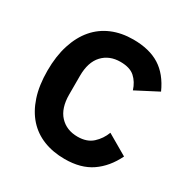

<svg xmlns="http://www.w3.org/2000/svg" viewBox="-164 -852 979 1005"><g transform="rotate(30 325.5 -349.0)"><path d="M359 12Q288 12 231 -10.5Q174 -33 134 -77.5Q94 -122 72 -188.5Q50 -255 50 -344Q50 -432 72 -500.5Q94 -569 134 -615.5Q174 -662 231 -686Q288 -710 359 -710Q456 -710 519 -670.5Q582 -631 620 -546L489 -478Q475 -522 445.5 -548.5Q416 -575 359 -575Q292 -575 251.5 -531.5Q211 -488 211 -405V-293Q211 -210 251.5 -166.5Q292 -123 359 -123Q415 -123 448.5 -153.5Q482 -184 498 -227L622 -155Q583 -75 519.5 -31.5Q456 12 359 12Z"/></g></svg>

Font: IBM Plex Arabic
Style: Bold
Weight: 700
Designer: Mike Abbink, Paul van der Laan, Pieter van Rosmalen, Wael Morcos, Khajak Apelian
Foundry: Bold Monday
Version: Version 1.0